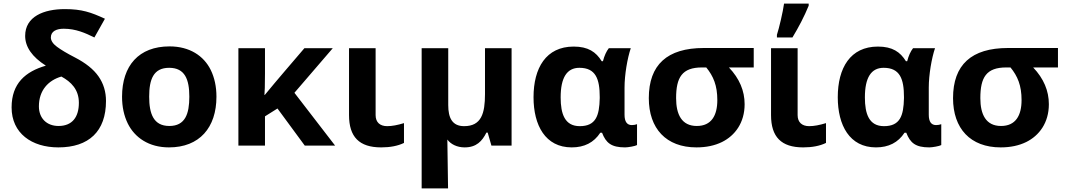

<svg xmlns="http://www.w3.org/2000/svg" viewBox="-20 -816 5968 1076"><path d="M45 -214C45 -69 158 10 307 10C478 10 574 -80 574 -250C574 -302 560 -348 532 -388C504 -428 460 -463 400 -494C355 -517 322 -537 299 -554C276 -571 265 -589 265 -606C265 -641 297 -655 337 -655C405 -655 458 -631 509 -606L568 -711C490 -747 439 -765 343 -765C225 -765 121 -723 121 -615C121 -553 160 -497 237 -448C123 -415 45 -349 45 -214ZM308 -110C241 -110 198 -154 198 -220C198 -310 251 -366 324 -387C379 -357 422 -314 422 -240C422 -160 385 -110 308 -110Z M928 -436C1017 -436 1041 -370 1041 -274C1041 -178 1018 -110 929 -110C840 -110 816 -179 816 -274C816 -370 839 -436 928 -436ZM664 -274C664 -217 675 -167 696 -124C735 -45 814 10 927 10C1098 10 1193 -101 1193 -274C1193 -331 1182 -381 1161 -424C1122 -503 1043 -556 930 -556C758 -556 664 -448 664 -274Z M1464 -284H1462L1464 -324L1465 -403V-546H1316V0H1465V-164L1535 -208L1688 0H1858L1630 -296L1845 -546H1686C1612 -459 1537 -373 1464 -284Z M2116 10C2166 10 2209 2 2244 -15V-126C2208 -115 2177 -109 2150 -109C2110 -109 2085 -130 2085 -171V-546H1936V-171C1936 -49 1993 10 2116 10Z M2487 -34 2491 240H2343V-546H2492V-227C2492 -156 2514 -109 2581 -109C2678 -109 2698 -181 2698 -289V-546H2847V0H2734L2713 -73H2706C2682 -25 2650 10 2584 10C2541 10 2506 -8 2487 -34Z M3122 -270C3122 -381 3157 -436 3227 -436C3319 -436 3341 -373 3341 -272V-266C3339 -167 3319 -109 3229 -109C3145 -109 3122 -178 3122 -270ZM3483 10C3500 10 3540 3 3550 -3V-120C3541 -117 3532 -115 3521 -115C3494 -115 3480 -134 3480 -173V-325C3480 -397 3496 -490 3515 -546H3392C3378 -528 3367 -504 3359 -473H3352C3320 -525 3276 -555 3195 -555C3040 -555 2970 -435 2970 -271C2970 -114 3036 10 3184 10C3255 10 3308 -17 3344 -72H3354C3376 -15 3406 10 3483 10Z M3883 10C3938 10 3985 0 4026 -20C4099 -56 4153 -128 4153 -232C4153 -307 4124 -376 4065 -438H4204V-547H3924C3719 -547 3616 -453 3616 -266C3616 -96 3713 10 3883 10ZM3914 -438H3938C3978 -389 4000 -337 4000 -255C4000 -169 3967 -110 3885 -110C3800 -110 3769 -175 3769 -266C3769 -382 3802 -438 3914 -438Z M4481 10C4531 10 4574 2 4609 -15V-126C4573 -115 4542 -109 4515 -109C4475 -109 4450 -130 4450 -171V-546H4301V-171C4301 -49 4358 10 4481 10ZM4334 -621V-606H4421C4456 -664 4487 -723 4512 -784V-796H4374C4368 -751 4346 -657 4334 -621Z M4827 -270C4827 -381 4862 -436 4932 -436C5024 -436 5046 -373 5046 -272V-266C5044 -167 5024 -109 4934 -109C4850 -109 4827 -178 4827 -270ZM5188 10C5205 10 5245 3 5255 -3V-120C5246 -117 5237 -115 5226 -115C5199 -115 5185 -134 5185 -173V-325C5185 -397 5201 -490 5220 -546H5097C5083 -528 5072 -504 5064 -473H5057C5025 -525 4981 -555 4900 -555C4745 -555 4675 -435 4675 -271C4675 -114 4741 10 4889 10C4960 10 5013 -17 5049 -72H5059C5081 -15 5111 10 5188 10Z M5588 10C5643 10 5690 0 5731 -20C5804 -56 5858 -128 5858 -232C5858 -307 5829 -376 5770 -438H5909V-547H5629C5424 -547 5321 -453 5321 -266C5321 -96 5418 10 5588 10ZM5619 -438H5643C5683 -389 5705 -337 5705 -255C5705 -169 5672 -110 5590 -110C5505 -110 5474 -175 5474 -266C5474 -382 5507 -438 5619 -438Z"/></svg>

Font: Passageway
Style: Regular
Weight: 700
Foundry: Ascender Corporation
Version: Version 1.11